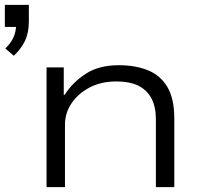

<svg xmlns="http://www.w3.org/2000/svg" viewBox="-48 -772 851 792"><path d="M9 -542 -26 -572Q-4 -593 7 -616.5Q18 -640 19 -673L28 -661H-28V-752H71V-683Q71 -636 54.5 -602.5Q38 -569 9 -542ZM144 0V-494H215V-381H219Q251 -432 305.5 -467.5Q360 -503 442 -503Q511 -503 562.5 -482Q614 -461 642.5 -413Q671 -365 671 -283V0H595V-280Q595 -332 576.5 -366.5Q558 -401 522.5 -418.5Q487 -436 432 -436Q368 -436 320.5 -410.5Q273 -385 246.5 -345Q220 -305 220 -258V0Z"/></svg>

Font: Nunito Sans 7pt Expanded Light
Style: Regular
Weight: 300
Width: 7
Designer: Vernon Adams
Foundry: Vernon Adams
Version: Version 3.101;gftools[0.9.27]